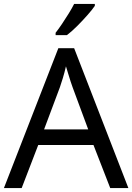

<svg xmlns="http://www.w3.org/2000/svg" viewBox="-20 -964 679 984"><path d="M545 0 459 -221H176L91 0H0L279 -717H360L638 0ZM352 -517Q349 -525 342 -546Q335 -567 328.5 -589.5Q322 -612 318 -624Q311 -593 302 -563.5Q293 -534 287 -517L206 -301H432ZM466 -934Q454 -916 429 -887.5Q404 -859 375.5 -830.5Q347 -802 323 -784H265V-796Q280 -815 297.5 -841Q315 -867 332 -894.5Q349 -922 360 -944H466Z"/></svg>

Font: Noto Sans Sogdian
Style: Regular
Weight: 400
Designer: Monotype Design Team
Foundry: Monotype Imaging Inc.
Version: Version 2.002; ttfautohint (v1.8.4.7-5d5b)